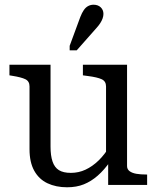

<svg xmlns="http://www.w3.org/2000/svg" viewBox="-20 -783 663 813"><path d="M194 -509V-162Q194 -124 202.5 -99Q211 -74 229.5 -62.5Q248 -51 280 -51Q313 -51 342 -64.5Q371 -78 397 -103Q423 -128 446 -166L447 -100Q421 -63 393.5 -39Q366 -15 335 -2.5Q304 10 264 10Q217 10 181 -7Q145 -24 125 -60Q105 -96 105 -151V-417Q105 -439 87.5 -447.5Q70 -456 32 -462L20 -464V-509ZM518 -509V-80Q518 -66 529 -58Q540 -50 558 -47Q576 -44 600 -44H603V0H438V-104L429 -117V-417Q429 -439 410.5 -447.5Q392 -456 353 -461L331 -464V-509ZM320 -711Q327 -729 335 -740.5Q343 -752 353.5 -757.5Q364 -763 376 -763Q395 -763 406.5 -752Q418 -741 418 -724Q418 -715 414.5 -705Q411 -695 404.5 -685Q398 -675 389 -665L305 -570H275V-589Z"/></svg>

Font: Roboto Serif 28pt
Style: Regular
Weight: 400
Designer: Greg Gazdowicz
Foundry: Commercial Type
Version: Version 1.008